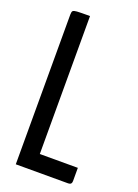

<svg xmlns="http://www.w3.org/2000/svg" viewBox="-136 -758 586 816"><g transform="rotate(20 157.0 -350.0)"><path d="M297 -16Q297 0 281 0H44V-677Q44 -690 48 -694Q52 -698 66 -699Q80 -700 125 -700V-76H297Z"/></g></svg>

Font: Yanone Kaffeesatz
Style: Regular
Weight: 400
Designer: Yanone (Cyrillic: Daniel Pouzeot & Huerta Tipografica)
Foundry: Yanone
Version: Version 1.100;PS 001.100;hotconv 1.0.70;makeotf.lib2.5.58329